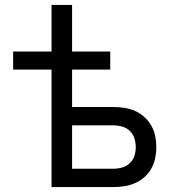

<svg xmlns="http://www.w3.org/2000/svg" viewBox="-20 -755 715 775"><path d="M188 0V-474H33V-547H188V-735H271V-547H425V-474H271V-323H438Q461 -323 483 -319.5Q505 -316 525.5 -307Q546 -298 563 -282.5Q580 -267 591 -247.5Q602 -228 606.5 -206Q611 -184 611 -161Q611 -139 606.5 -117Q602 -95 591 -75Q580 -55 563 -40Q546 -25 525.5 -16Q505 -7 483 -3.5Q461 0 438 0ZM438 -74Q456 -74 473.5 -79Q491 -84 504 -96.5Q517 -109 522.5 -126Q528 -143 528 -161Q528 -179 522.5 -196.5Q517 -214 504 -226.5Q491 -239 473.5 -244Q456 -249 438 -249H271V-74Z"/></svg>

Font: Iosevka Aile
Style: Regular
Weight: 400
Designer: Belleve Invis
Foundry: Belleve Invis
Version: Version 28.0.1; ttfautohint (v1.8.4)